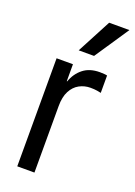

<svg xmlns="http://www.w3.org/2000/svg" viewBox="-144 -804 605 861"><g transform="rotate(20 159.0 -373.0)"><path d="M54.7 0V-515.6H132.8V-434.6H134.8Q148.9 -474.6 179.7 -499Q210.4 -523.4 258.8 -523.4Q270 -523.4 279.5 -522.5Q289.1 -521.5 293.9 -520.5V-437.5Q289.1 -439 275.1 -441.2Q261.2 -443.4 243.2 -443.4Q214.8 -443.4 190.4 -430.2Q166 -417 151.4 -389.2Q136.7 -361.3 136.7 -317.4V0ZM135.7 -583 221.7 -746.1H318.4L209 -583Z"/></g></svg>

Font: Inter Display V
Style: Regular
Weight: 400
Designer: Rasmus Andersson
Foundry: rsms
Version: Version 3.015;git-src